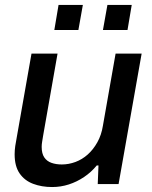

<svg xmlns="http://www.w3.org/2000/svg" viewBox="-20 -742 612 774"><path d="M190 12Q148 12 113.5 -1Q79 -14 59 -43Q39 -72 39 -120Q39 -136 41.5 -153.5Q44 -171 48 -191L107 -526H212L154 -196Q152 -183 150 -171.5Q148 -160 148 -150Q148 -123 158.5 -107.5Q169 -92 187.5 -85.5Q206 -79 229 -79Q257 -79 284 -89Q311 -99 333.5 -119Q356 -139 372.5 -168.5Q389 -198 395 -236L446 -526H551L458 0H374L377 -75H370Q348 -48 319 -28.5Q290 -9 257.5 1.5Q225 12 190 12ZM199 -621 216 -722H314L296 -621ZM395 -621 413 -722H511L494 -621Z"/></svg>

Font: Archivo SemiBold Medium
Style: Italic
Weight: 500
Italic angle: -10°
Version: Version 2.001